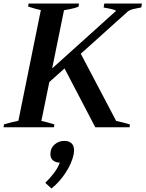

<svg xmlns="http://www.w3.org/2000/svg" viewBox="-35 -720 823 1086"><path d="M744 -674Q741 -673 722.5 -669.5Q704 -666 689 -656L422 -416L622 -36Q657 -29 700 -16L698 0H504L330 -333L244 -256L199 -36Q230 -30 273 -16L270 0H-15L-12 -17Q23 -27 69 -37L196 -663Q170 -668 124 -683L127 -700H412L409 -682Q390 -674 362.5 -669Q335 -664 327 -662L260 -333L622 -659Q613 -665 596.5 -668.5Q580 -672 576 -673Q564 -674 551 -678L555 -700H768L764 -678Q756 -676 744 -674ZM384 130Q384 137 382 151Q372 202 336.5 256.5Q301 311 256 346L221 314Q247 289 270 259Q293 229 303 200Q278 199 264 186.5Q250 174 250 152Q250 118 273.5 97.5Q297 77 328 77Q357 77 370.5 91.5Q384 106 384 130Z"/></svg>

Font: Trirong SemiBold
Style: Italic
Weight: 600
Italic angle: -12°
Designer: Katatrad Team
Foundry: CadsonDemak
Version: Version 1.001